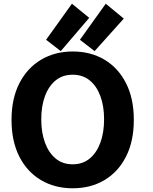

<svg xmlns="http://www.w3.org/2000/svg" viewBox="-20 -991 822 1033"><path d="M700 -346Q700 -461 658 -543.5Q616 -626 542 -670Q468 -714 371 -714Q276 -714 201.5 -670Q127 -626 84.5 -543.5Q42 -461 42 -346Q42 -231 84 -148.5Q126 -66 200.5 -22Q275 22 371 22Q468 22 542 -22Q616 -66 658 -148.5Q700 -231 700 -346ZM540 -349Q540 -278 520 -223.5Q500 -169 462.5 -138Q425 -107 371 -107Q317 -107 279.5 -138Q242 -169 222 -223.5Q202 -278 202 -349Q202 -420 222 -474Q242 -528 279.5 -558.5Q317 -589 371 -589Q425 -589 462.5 -558.5Q500 -528 520 -474Q540 -420 540 -349ZM367 -971 228 -777 307 -716 460 -895ZM549 -971 410 -777 489 -716 646 -891Z"/></svg>

Font: Repo Bold
Style: Bold
Weight: 700
Designer: Stefan Peev
Foundry: Context Ltd
Version: Version 1.502